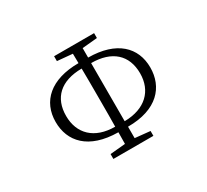

<svg xmlns="http://www.w3.org/2000/svg" viewBox="-145 -965 1289 1193"><g transform="rotate(-30 500.0 -368.5)"><path d="M534 -340V-396C534 -460 534 -523 534 -585C683 -585 766 -509 766 -378C766 -253 683 -170 534 -168C534 -226 534 -284 534 -340ZM235 -378C235 -507 315 -584 466 -585C467 -522 467 -460 467 -395V-340C467 -283 467 -225 466 -168C318 -168 235 -251 235 -378ZM356 -702 465 -692C465 -669 466 -647 466 -624C266 -624 160 -525 160 -378C160 -239 253 -130 466 -128C466 -100 465 -73 465 -45L356 -35V0H643V-35L535 -46C535 -73 535 -101 535 -128C746 -128 839 -239 839 -378C839 -522 738 -623 535 -624C535 -647 535 -669 535 -692L643 -702V-737H356Z"/></g></svg>

Font: Kiri Minchoo Light
Style: Regular
Weight: 300
Designer: Ryoko NISHIZUKA 西塚涼子 (kana & ideographs); Frank Grießhammer (Latin, Greek & Cyrillic);
akenotsuki.com/eyeben/fonts/ (U+
Foundry: Adobe
akenotsuki.com/eyeben/fonts/
Version: Version 4.002;hotconv 1.0.119;makeotfexe 2.5.65604